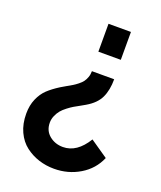

<svg xmlns="http://www.w3.org/2000/svg" viewBox="-134 -592 747 891"><g transform="rotate(20 239.5 -146.5)"><path d="M357.9 -505.9V-368.2H247.1V-505.9ZM359.9 -272.9Q359.9 -219.2 342.3 -181.9Q324.7 -144.5 277.8 -117.2Q272.5 -113.8 254.9 -104.2Q237.3 -94.7 226.1 -88.1Q214.8 -81.5 198.5 -69.1Q182.1 -56.6 172.4 -44.9Q162.6 -33.2 155.3 -16.6Q147.9 0 147.9 18.1Q147.9 57.6 176 80.8Q204.1 104 243.2 104Q312 104 360.8 23.9L448.2 84Q422.4 144.5 365.2 178.7Q308.1 212.9 238.8 212.9Q199.2 212.9 163.3 201.4Q127.4 189.9 97.2 167Q66.9 144 48.8 105.2Q30.8 66.4 30.8 16.1Q30.8 -24.9 44.7 -56.9Q58.6 -88.9 80.3 -109.6Q102.1 -130.4 136.2 -151.9Q145.5 -157.7 162.8 -167.5Q180.2 -177.2 189.9 -183.1Q199.7 -189 212.6 -199.2Q225.6 -209.5 232.7 -219Q239.7 -228.5 244.9 -242.4Q250 -256.3 250 -272.9Z"/></g></svg>

Font: Rawline
Style: Bold
Weight: 700
Designer: Matt McInerney, Pablo Impallari, Rodrigo Fuenzalida
Foundry: Matt McInerney, Pablo Impallari, Rodrigo Fuenzalida
Version: Version 4.020;PS 004.020;hotconv 1.0.88;makeotf.lib2.5.64775